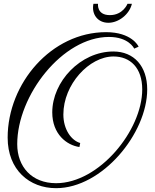

<svg xmlns="http://www.w3.org/2000/svg" viewBox="-20 -869 808 1003"><path d="M704 -625C703 -629 667 -701 534 -701C249 -701 20 -434 20 -150C20 19 134 114 273 114C514 114 749 -172 749 -402C749 -523 680 -600 572 -600C401 -600 253 -443 253 -282C253 -168 329 -110 395 -101L399 -122C353 -135 311 -192 311 -271C311 -428 446 -574 573 -574C660 -574 723 -515 723 -402C723 -188 498 88 273 88C146 88 70 2 70 -116C70 -371 307 -676 549 -676C651 -676 680 -618 681 -615ZM669 -849H646C646 -849 623 -790 554 -790C484 -790 492 -849 492 -849H468C457 -794 491 -750 546 -750C600 -750 656 -794 669 -849Z"/></svg>

Font: Parisienne
Style: Regular
Weight: 400
Designer: Astigmatic (AOETI)
Foundry: Astigmatic (AOETI)
Version: Version 1.000